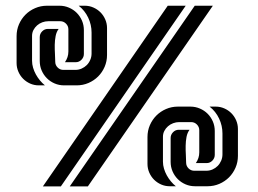

<svg xmlns="http://www.w3.org/2000/svg" viewBox="-20 -664 918 684"><path d="M228.5 0 673.8 -643.6H738.3L293 0ZM641.6 -643.6 196.8 0H132.8L577.6 -643.6ZM94.2 -447.3Q94.2 -435.1 97.9 -422.6Q101.6 -410.2 107.9 -398.7Q114.3 -387.2 122.6 -377.2Q130.9 -367.2 140.1 -359.9H118.2Q102.1 -359.9 87.6 -366.2Q73.2 -372.6 62.5 -383.3Q51.8 -394 45.4 -408.7Q39.1 -423.3 39.1 -439.5V-535.2Q39.1 -557.6 47.6 -577.4Q56.2 -597.2 70.8 -611.8Q85.4 -626.5 105.2 -635Q125 -643.6 147.5 -643.6H191.9Q210 -643.6 225.8 -636.7Q241.7 -629.9 253.4 -618.2Q265.1 -606.4 272 -590.6Q278.8 -574.7 278.8 -556.6V-471.7Q278.8 -460 270.3 -451.2Q261.7 -442.4 250 -442.4H211.4Q223.6 -460 223.6 -480.5V-559.6Q223.6 -571.3 215.1 -579.8Q206.5 -588.4 194.8 -588.4H151.9Q141.1 -588.4 130.6 -584.5Q120.1 -580.6 112.1 -573.5Q104 -566.4 99.1 -556.9Q94.2 -547.4 94.2 -536.1ZM560.5 -87.9Q560.5 -75.7 564.2 -63.2Q567.9 -50.8 574.2 -39.3Q580.6 -27.8 588.9 -17.8Q597.2 -7.8 606.4 -0.5H584.5Q568.4 -0.5 554 -6.8Q539.6 -13.2 528.8 -23.9Q518.1 -34.7 511.7 -49.3Q505.4 -64 505.4 -80.1V-175.8Q505.4 -198.2 513.9 -218Q522.5 -237.8 537.1 -252.4Q551.8 -267.1 571.5 -275.6Q591.3 -284.2 613.8 -284.2H658.2Q676.3 -284.2 692.1 -277.3Q708 -270.5 719.7 -258.8Q731.4 -247.1 738.3 -231.2Q745.1 -215.3 745.1 -197.3V-112.3Q745.1 -100.6 736.6 -91.8Q728 -83 716.3 -83H677.7Q689.9 -100.6 689.9 -121.1V-200.2Q689.9 -211.9 681.4 -220.5Q672.9 -229 661.1 -229H618.2Q607.4 -229 596.9 -225.1Q586.4 -221.2 578.4 -214.1Q570.3 -207 565.4 -197.5Q560.5 -188 560.5 -176.8ZM655.3 -201.7Q647.5 -191.4 644.5 -176.3Q641.6 -161.1 641.4 -144.8Q641.1 -128.4 642.1 -112.5Q643.1 -96.7 643.1 -84.5Q643.1 -72.8 651.6 -64.2Q660.2 -55.7 671.9 -55.7H714.8Q726.6 -55.7 737.1 -60.3Q747.6 -64.9 755.4 -72.8Q763.2 -80.6 767.8 -91.3Q772.5 -102.1 772.5 -113.8V-188.5Q772.5 -216.3 760.5 -241.7Q748.5 -267.1 726.6 -284.2H748.5Q764.6 -284.2 779.1 -277.8Q793.5 -271.5 804.2 -260.7Q814.9 -250 821.3 -235.4Q827.6 -220.7 827.6 -204.6V-108.9Q827.6 -86.4 819.1 -66.7Q810.5 -46.9 795.9 -32.2Q781.2 -17.6 761.5 -9Q741.7 -0.5 719.2 -0.5H674.8Q656.7 -0.5 640.9 -7.3Q625 -14.2 613.3 -25.9Q601.6 -37.6 594.7 -53.5Q587.9 -69.3 587.9 -87.4V-172.4Q587.9 -184.1 596.4 -192.9Q605 -201.7 616.7 -201.7ZM189 -561Q181.2 -550.8 178.2 -535.6Q175.3 -520.5 175 -504.2Q174.8 -487.8 175.8 -471.9Q176.8 -456.1 176.8 -443.8Q176.8 -432.1 185.3 -423.6Q193.8 -415 205.6 -415H248.5Q260.3 -415 270.8 -419.7Q281.2 -424.3 289.1 -432.1Q296.9 -439.9 301.5 -450.7Q306.2 -461.4 306.2 -473.1V-547.9Q306.2 -575.7 294.2 -601.1Q282.2 -626.5 260.3 -643.6H282.2Q298.3 -643.6 312.7 -637.2Q327.1 -630.9 337.9 -620.1Q348.6 -609.4 355 -594.7Q361.3 -580.1 361.3 -564V-468.3Q361.3 -445.8 352.8 -426Q344.2 -406.2 329.6 -391.6Q314.9 -377 295.2 -368.4Q275.4 -359.9 252.9 -359.9H208.5Q190.4 -359.9 174.6 -366.7Q158.7 -373.5 147 -385.3Q135.3 -397 128.4 -412.8Q121.6 -428.7 121.6 -446.8V-531.7Q121.6 -543.5 130.1 -552.2Q138.7 -561 150.4 -561Z"/></svg>

Font: Isar CAT
Style: Regular
Weight: 400
Designer: Digitized by Peter Wiegel
Foundry: CAT-Fonts, Peter Wiegel
Version: Version 1.000; ttfautohint (v1.3)